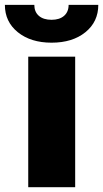

<svg xmlns="http://www.w3.org/2000/svg" viewBox="-80 -783 431 803"><path d="M38.1 0V-545.9H234.4V0ZM135.7 -604.5Q48.8 -604.5 -5.4 -648.2Q-59.6 -691.9 -59.6 -762.7H63.5Q63.5 -733.4 82.5 -716.8Q101.6 -700.2 135.7 -700.2Q168.9 -700.2 188 -716.8Q207 -733.4 207 -762.7H331.1Q331.1 -691.9 277.1 -648.2Q223.1 -604.5 135.7 -604.5Z"/></svg>

Font: Inter Tight Black
Style: Regular
Weight: 900
Designer: Rasmus Andersson
Foundry: rsms
Version: Version 3.004; ttfautohint (v1.8.4.7-5d5b)